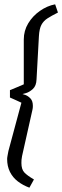

<svg xmlns="http://www.w3.org/2000/svg" viewBox="-20 -718 288 888"><path d="M116 150Q86 139 62.5 121Q39 103 26 77Q13 51 13 17Q13 11 15.5 -1.5Q18 -14 19 -20L79 -243Q66 -249 53 -255Q40 -261 26 -267V-301Q43 -308 58.5 -314.5Q74 -321 90 -328V-535Q90 -576 110.5 -610Q131 -644 164.5 -667.5Q198 -691 235 -698L248 -660Q218 -645 199.5 -633Q181 -621 171.5 -603Q162 -585 160 -551L149 -351Q148 -321 132 -306.5Q116 -292 100.5 -287.5Q85 -283 84 -283Q86 -283 98 -278.5Q110 -274 121 -262.5Q132 -251 132 -228Q132 -225 131.5 -218.5Q131 -212 130 -210L82 4Q80 13 79.5 21Q79 29 79 36Q79 65 92.5 79.5Q106 94 137 112Z"/></svg>

Font: Faustina Light Light
Style: Italic
Weight: 300
Italic angle: -8°
Version: Version 1.200